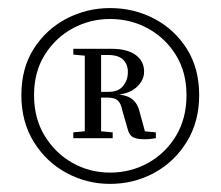

<svg xmlns="http://www.w3.org/2000/svg" viewBox="-20 -794 541 471"><path d="M362.3 -469.3V-455Q353.3 -453.6 348 -453Q342.8 -452.4 334 -452.4Q315.2 -452.4 306 -457.6Q296.8 -462.9 293.3 -477.1L279.7 -524.3Q276.9 -539.7 269.3 -547.1Q261.6 -554.5 244.8 -554.5H207.9V-568.7H246.4Q270.4 -568.7 282 -583.1Q293.7 -597.5 293.7 -617.3Q293.7 -635.7 282.2 -647.4Q270.7 -659.1 244.6 -659.1H207.9V-674.3H253.3Q292.1 -674.3 312.8 -659.2Q333.5 -644.1 333.5 -618.1Q333.5 -596.5 314 -579.1Q294.5 -561.7 250.5 -559.7L254.8 -563.5Q286.9 -562.5 301.6 -552.7Q316.4 -542.8 322 -521.6L338.5 -460.8L318 -473.5ZM203.5 -473.5H210.4L256.4 -469.3V-455H159.8V-469.3ZM203.5 -655.9 159.8 -660.1V-674.3H207.9V-659.3ZM63.5 -560.5Q63.5 -503.6 89.6 -460.8Q115.7 -418 158 -394.3Q200.4 -370.6 250 -370.6Q300.6 -370.6 343.3 -394.3Q386 -418 411.8 -460.8Q437.5 -503.6 437.5 -560.5Q437.5 -617.3 411.4 -659.2Q385.3 -701.1 342.9 -724.2Q300.6 -747.4 250 -747.4Q200.4 -747.4 158 -724.2Q115.7 -701.1 89.6 -659.2Q63.5 -617.3 63.5 -560.5ZM188 -455V-674.3H228V-455ZM32.4 -560.5Q32.4 -626.7 62.9 -674.6Q93.5 -722.4 143.2 -748.3Q192.9 -774.2 250 -774.2Q308.3 -774.2 358 -748.3Q407.7 -722.4 438.1 -674.6Q468.6 -626.7 468.6 -560.5Q468.6 -495.2 438.1 -446Q407.7 -396.7 358 -369.8Q308.3 -342.9 250 -342.9Q192.9 -342.9 143.1 -369.8Q93.3 -396.7 62.8 -446Q32.4 -495.2 32.4 -560.5Z"/></svg>

Font: Noto Serif KR ExtraLight
Style: Regular
Weight: 200
Designer: Ryoko NISHIZUKA 西塚涼子 (kana & ideographs); Frank Grießhammer (Latin, Greek & Cyrillic); Wenlong ZHANG 张文龙 (bopomofo); San
Foundry: Adobe
Version: Version 2.002-H1;hotconv 1.1.0;makeotfexe 2.6.0